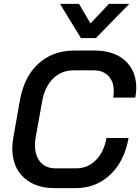

<svg xmlns="http://www.w3.org/2000/svg" viewBox="-20 -971 729 999"><path d="M44 -198Q44 -221 49 -254L83 -446Q104 -570 179 -639Q254 -708 367 -708H472Q573 -708 631 -655.5Q689 -603 689 -514Q689 -493 684 -463H569Q572 -481 572 -497Q572 -547 544 -576Q516 -605 468 -605H363Q299 -605 255.5 -561.5Q212 -518 199 -442L166 -258Q162 -238 162 -216Q162 -160 190.5 -127.5Q219 -95 269 -95H376Q436 -95 478.5 -137.5Q521 -180 534 -253H649Q627 -131 553 -61.5Q479 8 372 8H265Q163 8 103.5 -47.5Q44 -103 44 -198ZM292 -951H391L451 -849L547 -951H653L479 -773H401Z"/></svg>

Font: Bai Jamjuree SemiBold
Style: Italic
Weight: 600
Italic angle: -10°
Version: Version 1.000; ttfautohint (v1.6)